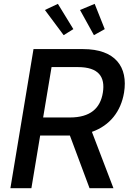

<svg xmlns="http://www.w3.org/2000/svg" viewBox="-20 -984 687 1004"><path d="M363.6 -831.7 282.7 -963.8 214.8 -931.8 312.9 -800.1ZM527.7 -831.7 475.1 -963.8 398.4 -931.8 471.2 -800.1ZM628.6 -499.3C650.6 -633.9 583.1 -727.3 414.4 -727.3H155.2L34.4 0H144.2L190 -275.2H338.8H345.5L448.2 0H573.2L460.6 -294.4C555.4 -327.8 612.2 -402 628.6 -499.3ZM517.8 -499.3C504.6 -417.6 452.4 -369.7 345.2 -369.7H205.6L249.6 -633.2H387.4C495.4 -633.2 531.2 -582.4 517.8 -499.3Z"/></svg>

Font: TID UI Medium
Style: Italic
Weight: 500
Italic angle: -9.39999°
Designer: The TID Project Authors
Foundry: Bakken & Bæck
Version: Version 1.001;hotconv 1.0.109;makeotfexe 2.5.65596